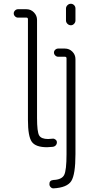

<svg xmlns="http://www.w3.org/2000/svg" viewBox="-20 -780 540 1030"><path d="M334 -734.4Q334 -744.1 341.8 -752Q349.6 -759.8 359.9 -759.8Q370.1 -759.8 377.4 -752.4Q384.8 -745.1 384.8 -734.4V-669.9Q384.8 -660.2 377.4 -652.3Q370.1 -644.5 360.4 -644.5Q349.6 -644.5 341.8 -652.3Q334 -660.2 334 -669.9ZM266.6 185.5Q311.5 183.6 324.2 158.7Q336.9 133.8 336.9 46.9V-466.8Q336.9 -475.6 328.1 -475.6H292Q283.2 -475.6 276.4 -482.4Q269.5 -489.3 269.5 -498Q269.5 -506.8 276.4 -513.2Q283.2 -519.5 292 -519.5H328.1Q351.6 -519.5 368.2 -502.9Q384.8 -486.3 384.8 -462.9V46.9Q384.8 156.2 362.3 191.4Q339.8 226.6 266.6 230.5Q257.8 230.5 251.5 223.6Q245.1 216.8 245.1 208Q244.1 187.5 266.6 185.5ZM76.2 -685.5Q67.4 -685.5 60.5 -692.4Q53.7 -699.2 53.7 -708Q53.7 -716.8 60.5 -723.6Q67.4 -730.5 76.2 -730.5H122.1Q145.5 -730.5 162.1 -713.4Q178.7 -696.3 178.7 -672.9V-147.5Q178.7 -73.2 189.9 -53.7Q201.2 -34.2 238.3 -34.2Q245.1 -34.2 262.7 -36.1Q270.5 -37.1 277.8 -31.2Q285.2 -25.4 285.2 -16.6Q285.2 -6.8 278.8 0Q272.5 6.8 261.7 7.8Q242.2 9.8 232.4 9.8Q170.9 9.8 150.4 -19.5Q129.9 -48.8 129.9 -136.7V-676.8Q129.9 -685.5 122.1 -685.5Z"/></svg>

Font: Rounded Mgen+ 1m light
Style: Regular
Weight: 200
Designer: [Source Han Sans]
Ryoko NISHIZUKA  (kana & ideographs); Paul D. Hunt (Latin, Greek & Cyrillic); Wenlong ZHANG  (bopomofo
Version: Version 1.059.20150602